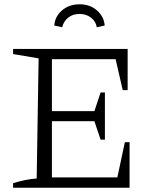

<svg xmlns="http://www.w3.org/2000/svg" viewBox="-20 -875 720 895"><path d="M562 -212H584V0H41V-21Q69 -30 96.5 -35.5Q124 -41 151 -43L160 -603L41 -623V-647H575V-455H552L519 -599H222V-357H420L449 -444H469V-224H449L420 -310H222V-48H527ZM351 -855Q400 -855 432.5 -826Q465 -797 468 -756L431 -748Q427 -775 404.5 -792.5Q382 -810 351 -810Q319 -810 297.5 -792.5Q276 -775 270 -748L233 -756Q236 -798 269 -826.5Q302 -855 351 -855Z"/></svg>

Font: Piazzolla SC Light
Style: Regular
Weight: 300
Designer: Juan Pablo del Peral
Foundry: Huerta Tipografica
Version: Version 1.330